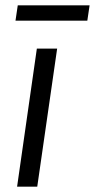

<svg xmlns="http://www.w3.org/2000/svg" viewBox="-20 -699 356 719"><path d="M44 0 118 -517H194L119.5 0ZM38 -621.5 46.5 -679H315.5L307 -621.5Z"/></svg>

Font: Public Sans Thin Light
Style: Italic
Weight: 300
Italic angle: -8°
Version: Version 2.001